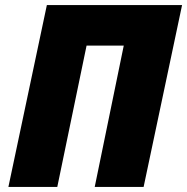

<svg xmlns="http://www.w3.org/2000/svg" viewBox="-20 -734 735 754"><path d="M164 -714H695L544 0H352L466 -555H320L205 0H13Z"/></svg>

Font: Noto Sans Display Black
Style: Italic
Weight: 900
Italic angle: -12°
Designer: Monotype Design team
Foundry: Monotype Imaging Inc.
Version: Version 1.000